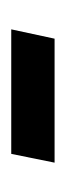

<svg xmlns="http://www.w3.org/2000/svg" viewBox="95 -428 119 350"><g transform="rotate(-90 155.0 -252.5)"><path d="M34 -213 50 -292H277L260 -213Z"/></g></svg>

Font: TypoPRO Source Sans Pro
Style: Italic
Weight: 600
Italic angle: -11°
Designer: Paul D. Hunt
Foundry: Adobe Systems Incorporated
Version: Version 1.075;PS 2.000;hotconv 1.0.86;makeotf.lib2.5.63406